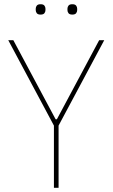

<svg xmlns="http://www.w3.org/2000/svg" viewBox="-20 -888 533 908"><path d="M235 0V-294L19 -698H43L243 -324H249L449 -698H473L257 -294V0ZM172 -819Q159 -819 154 -825.5Q149 -832 149 -840V-847Q149 -855 154 -861.5Q159 -868 172 -868Q185 -868 190 -861.5Q195 -855 195 -847V-840Q195 -832 190 -825.5Q185 -819 172 -819ZM322 -819Q309 -819 304 -825.5Q299 -832 299 -840V-847Q299 -855 304 -861.5Q309 -868 322 -868Q335 -868 340 -861.5Q345 -855 345 -847V-840Q345 -832 340 -825.5Q335 -819 322 -819Z"/></svg>

Font: IBM Plex Sans Condensed Thin
Style: Regular
Weight: 100
Width: 3
Designer: Mike Abbink, Paul van der Laan, Pieter van Rosmalen
Foundry: Bold Monday
Version: Version 1.3